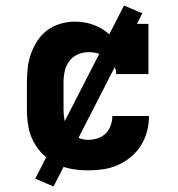

<svg xmlns="http://www.w3.org/2000/svg" viewBox="-20 -606 640 692"><path d="M298 8Q268 8 239 3Q210 -2 183.5 -15Q157 -28 135.5 -49Q114 -70 100.5 -96Q87 -122 82 -151.5Q77 -181 77 -210V-310Q77 -336 80 -362Q83 -388 92 -413Q101 -438 115.5 -460Q130 -482 151 -497.5Q172 -513 198 -520.5Q224 -528 250 -528Q271 -528 292.5 -523.5Q314 -519 333.5 -509.5Q353 -500 369.5 -486Q386 -472 399 -455V-520H515V-339H399Q399 -357 389.5 -372.5Q380 -388 366 -398Q352 -408 334.5 -413Q317 -418 299 -418Q279 -418 260.5 -410Q242 -402 230 -386Q218 -370 213.5 -350Q209 -330 209 -310V-210Q209 -190 213 -170.5Q217 -151 229 -135Q241 -119 259.5 -110.5Q278 -102 298 -102Q315 -102 332 -107.5Q349 -113 361 -125Q373 -137 379 -154Q385 -171 385 -188H517Q517 -160 510 -133Q503 -106 488.5 -82.5Q474 -59 452.5 -41Q431 -23 405.5 -11.5Q380 0 352.5 4Q325 8 298 8ZM173 66 107 38 427 -586 493 -558Z"/></svg>

Font: Iosevka Etoile Extrabold
Style: Regular
Weight: 800
Designer: Belleve Invis
Foundry: Belleve Invis
Version: Version 22.1.2; ttfautohint (v1.8.4)